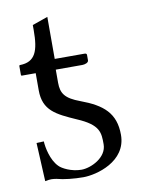

<svg xmlns="http://www.w3.org/2000/svg" viewBox="-72 -635 512 697"><g transform="rotate(-10 184.0 -286.0)"><path d="M74 -390V-327C74 -252 120 -231 192 -199C272 -165 272 -136 272 -93C272 -44 212 -16 177 -16C140 -16 106 -34 96 -45C70 -71 61 -119 60 -141L33 -140L40 2C49 0 58 -1 63 -1C70 -1 75 0 82 1C107 8 145 12 179 12C227 12 340 -17 340 -116C340 -196 297 -232 216 -262C162 -282 148 -302 148 -342V-390H246C255 -390 269 -394 269 -403V-423C269 -427 266 -429 261 -429H151V-584L94 -564V-545C94 -469 80 -430 23 -429C21 -429 20 -428 20 -425V-394C20 -391 21 -390 24 -390Z"/></g></svg>

Font: Libertinus Serif
Style: Regular
Weight: 400
Designer: Philipp H. Poll, Khaled Hosny
Foundry: Caleb Maclennan
Version: Version 7.050;RELEASE